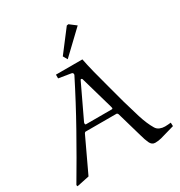

<svg xmlns="http://www.w3.org/2000/svg" viewBox="-211 -1064 1144 1219"><g transform="rotate(-30 361.0 -454.0)"><path d="M514.2 -76.2 460 -264.2Q456.1 -272.9 449.2 -272.9H224.1Q218.3 -272.9 213.9 -265.1L97.2 -17.1L5.9 2L2.9 -7.8Q91.8 -157.7 177.5 -310.8Q263.2 -463.9 341.8 -620.1Q342.8 -623 342.8 -627Q342.8 -628.9 340.3 -633.1Q337.9 -637.2 331.1 -638.2L241.2 -652.8V-680.2H435.1Q442.9 -639.2 458.5 -576.7Q474.1 -514.2 493.2 -445.6Q512.2 -377 527.8 -316.9Q544.9 -255.9 565.4 -189.9Q585.9 -124 612.8 -79.1Q622.6 -63 639.9 -55.9Q657.2 -48.8 676.8 -48.8Q688 -48.8 699 -49.8Q710 -50.8 720.2 -51.8L721.2 -25.9L617.2 3.9Q595.2 9.8 571.8 9.8Q546.9 9.8 534.9 -16.6Q522.9 -43 514.2 -76.2ZM359.9 -571.8 244.1 -328.1Q243.2 -327.1 243.2 -323.5Q243.2 -319.8 243.2 -318.8Q243.2 -312 250 -312H438Q444.8 -312 444.8 -318.8Q444.8 -318.8 443.8 -323.2Q442.9 -327.1 442.9 -328.1L373 -571.8Q371.1 -575.7 366.2 -576.2Q359.9 -575.7 359.9 -571.8ZM355 -727.5 336.9 -758.8 457 -916 469.7 -918 517.1 -881.8Z"/></g></svg>

Font: Aref Ruqaa
Style: Regular
Weight: 400
Designer: Abdullah Aref
Version: Version 1.002